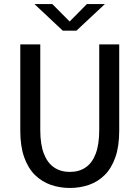

<svg xmlns="http://www.w3.org/2000/svg" viewBox="-20 -920 690 951"><path d="M326 11Q276 11 231.5 -4.5Q187 -20 153 -53.5Q119 -87 99.8 -141.2Q80.5 -195.5 80.5 -272V-700H179.5V-276.5Q179.5 -205 197.2 -159Q215 -113 247.8 -90.8Q280.5 -68.5 326 -68.5Q371.5 -68.5 404.2 -90.8Q437 -113 454.2 -159Q471.5 -205 471.5 -276.5V-700H570.5V-272Q570.5 -195.5 551.5 -141.2Q532.5 -87 499 -53.5Q465.5 -20 421 -4.5Q376.5 11 326 11ZM150.5 -900H239L325 -813.5L410.5 -900H499.5L358.5 -768H291Z"/></svg>

Font: Trispace Thin
Style: Regular
Weight: 400
Version: Version 1.210